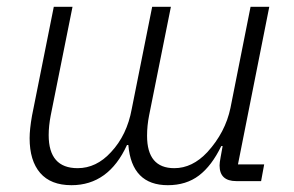

<svg xmlns="http://www.w3.org/2000/svg" viewBox="-20 -532 863 564"><path d="M190 12Q129 12 98 -24Q67 -60 67 -126Q67 -152 74 -192L138 -512H193L129 -193Q123 -162 123 -135Q123 -38 208 -38Q263 -38 306 -85Q353 -135 367 -212L427 -512H482L418 -193Q412 -163 412 -133Q412 -38 492 -38Q545 -38 589 -85Q642 -143 657 -215L716 -512H771L679 -49H756L747 0H674Q625 0 625 -46Q625 -54 628 -70L634 -103H630Q602 -45 564.5 -16.5Q527 12 473 12Q367 12 357 -106H353Q299 12 190 12Z"/></svg>

Font: IBM Plex Sans Light
Style: Italic
Weight: 300
Italic angle: -11.31°
Designer: Mike Abbink, Paul van der Laan, Pieter van Rosmalen
Foundry: Bold Monday
Version: Version 3.0